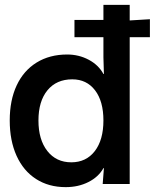

<svg xmlns="http://www.w3.org/2000/svg" viewBox="-20 -756 666 789"><path d="M20 -261Q20 -344 48.5 -405Q77 -466 130.5 -499Q184 -532 256 -532Q304 -532 344.5 -510.5Q385 -489 405 -452H407L405 -520V-603H286V-674H405V-736H513V-672L596 -677V-603H513V0H402L407 -65H405Q385 -29 343.5 -8Q302 13 250 13Q180 13 128 -20.5Q76 -54 48 -116Q20 -178 20 -261ZM273 -89Q334 -89 369.5 -135Q405 -181 405 -261Q405 -340 370.5 -385Q336 -430 277 -430Q212 -430 175 -385Q138 -340 138 -261Q138 -182 174.5 -135.5Q211 -89 273 -89Z"/></svg>

Font: Non Bureau Medium
Style: Regular
Weight: 500
Designer: Jona Saucedo
Foundry: Non Foundry
Version: Version 1.000; ttfautohint (v1.8.4)